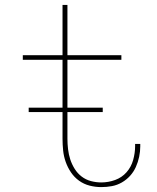

<svg xmlns="http://www.w3.org/2000/svg" viewBox="-20 -755 640 783"><path d="M393 8Q369 8 345.5 2Q322 -4 302.5 -18Q283 -32 269.5 -52Q256 -72 248 -94.5Q240 -117 237.5 -141Q235 -165 235 -189V-511H73V-530H235V-735H255V-530H475V-511H255V-189Q255 -168 257.5 -146.5Q260 -125 266.5 -105Q273 -85 284.5 -66.5Q296 -48 313 -35Q330 -22 351 -16.5Q372 -11 393 -11Q422 -11 449.5 -21Q477 -31 496 -52.5Q515 -74 523 -102.5Q531 -131 531 -159Q531 -162 531 -164Q531 -166 531 -168H552Q552 -165 552 -163Q552 -161 552 -158Q552 -137 547.5 -115.5Q543 -94 534 -74Q525 -54 510.5 -38Q496 -22 477 -11Q458 0 436.5 4Q415 8 393 8ZM97 -298V-316H399V-298Z"/></svg>

Font: Iosevka Curly Slab ThEx
Style: Regular
Weight: 100
Width: 7
Monospace: yes
Designer: Belleve Invis
Foundry: Belleve Invis
Version: Version 11.1.0; ttfautohint (v1.8.3)